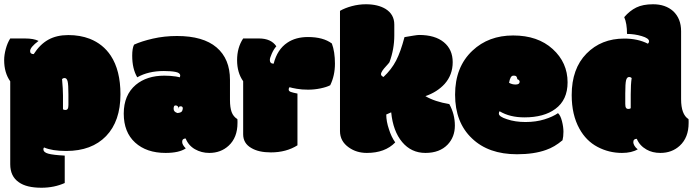

<svg xmlns="http://www.w3.org/2000/svg" viewBox="-26 -716 3284 910"><path d="M116.7 -474.1Q116.7 -492.2 156.7 -522Q134.3 -533.7 91.8 -533.7H22.5Q9.3 -513.2 1.5 -484.4Q-6.3 -455.6 -6.3 -431.2Q-6.3 -371.1 22.5 -330.6V62.5Q22.5 120.1 63.5 147.9Q99.6 173.8 170.4 173.8Q230.5 173.8 280.8 151.4V21.5Q225.1 18.6 202.4 12.2Q179.7 5.9 179.7 -8.8Q179.7 -15.1 183.1 -17.1Q220.7 -0.5 288.1 -0.5Q408.7 -0.5 476.8 -71Q544.9 -141.6 544.9 -269Q544.9 -382.3 499 -452.1Q462.4 -507.3 399.4 -532.2Q353.5 -549.8 297.9 -549.8Q242.2 -549.8 202.6 -527.6Q163.1 -505.4 133.8 -459.5Q116.7 -459.5 116.7 -474.1ZM272.5 -263.7Q272.5 -293 268.1 -341.3Q272.9 -346.2 279.8 -346.2Q290.5 -346.2 294.4 -330.8Q298.3 -315.4 298.3 -268.6V-218.8Q298.3 -205.6 294.9 -200.2Q291.5 -194.8 283.7 -194.8Q275.9 -194.8 272.5 -198.2Z M1064 -241.7V-337.4Q1064 -437 1000.5 -491.2Q937 -545.4 813 -545.4Q752.9 -545.4 698.7 -533Q644.5 -520.5 609.4 -504.4Q600.6 -487.3 600.6 -452.1Q600.6 -390.1 624.5 -349.6Q676.8 -379.4 750.5 -379.4Q785.2 -379.4 806.6 -375Q828.1 -370.6 828.1 -357.9Q828.1 -354.5 826.7 -349.6Q825.2 -350.1 807.6 -353.5Q781.2 -357.4 752.9 -357.4Q669.9 -357.4 617.7 -314Q560.5 -265.6 560.5 -177.5Q560.5 -89.4 614.5 -40.3Q668.5 8.8 758.8 8.8Q822.8 8.8 854.5 -12.7Q837.4 -29.8 837.4 -43.5Q837.4 -59.6 854 -59.6Q867.2 -26.4 897.9 -8.8Q928.7 8.8 965.8 8.8Q1020.5 8.8 1057.6 -25.4Q1099.6 -64 1099.6 -133.3V-142.1Q1099.6 -148.9 1099.1 -151.4Q1079.6 -163.6 1071.8 -185.1Q1064 -206.5 1064 -241.7ZM805.2 -216.3Q813 -216.3 816.4 -212.4Q819.8 -208.5 817.9 -200.2Q820.8 -213.9 833 -211.9Q836.4 -211.4 838.4 -209Q842.8 -204.1 837.4 -190.4Q834 -182.1 815.4 -180.2Q796.9 -185.5 796.9 -200.2Q796.9 -216.3 805.2 -216.3Z M1257.8 6.3Q1330.6 6.3 1383.8 -27.3V-272.5Q1361.3 -276.9 1351.8 -280.5Q1342.3 -284.2 1342.3 -291.5Q1342.3 -298.8 1346.2 -302.7Q1356.9 -299.3 1380.6 -295.2Q1404.3 -291 1434.1 -291Q1463.9 -291 1493.2 -297.1Q1522.5 -303.2 1539.1 -312Q1561.5 -357.9 1561.5 -414.3Q1561.5 -470.7 1546.9 -509.8Q1505.9 -540.5 1433.6 -540.5Q1375.5 -540.5 1335.9 -513.7Q1288.1 -481.9 1271 -414.1Q1262.2 -414.1 1257.6 -418.5Q1252.9 -422.9 1252.9 -431.9Q1252.9 -440.9 1262.2 -461.9Q1271.5 -482.9 1283.7 -496.6Q1258.8 -533.7 1201.2 -533.7H1126.5Q1097.7 -490.2 1097.7 -430.9Q1097.7 -371.6 1126.5 -331.1V-79.6Q1126.5 -36.6 1165 -14.6Q1199.7 6.3 1257.8 6.3Z M1828.1 -183.6Q1836.9 -94.2 1880.1 -42.7Q1923.3 8.8 1990.5 8.8Q2057.6 8.8 2095.7 -30.8Q2129.9 -66.9 2129.9 -120.8Q2129.9 -174.8 2103.5 -222.7Q2035.2 -233.9 1990.2 -260.3Q2046.4 -279.8 2081.5 -318.4Q2119.6 -361.3 2119.6 -421.4Q2119.6 -481.4 2077.6 -515.9Q2035.6 -550.3 1960.4 -550.3Q1952.6 -550.3 1933.3 -547.1Q1914.1 -543.9 1905.8 -542.5Q1897.5 -541 1891.1 -540Q1873 -470.7 1851.3 -428.7Q1829.6 -386.7 1791.5 -351.1Q1779.8 -356.9 1779.8 -364Q1779.8 -371.1 1786.4 -380.9Q1793 -390.6 1804.2 -402.6Q1815.4 -414.6 1819.8 -420.9Q1842.8 -482.9 1842.8 -547.9V-599.6Q1842.8 -647.9 1801.3 -673.8Q1764.6 -695.8 1708.5 -695.8Q1674.8 -695.8 1641.8 -687Q1608.9 -678.2 1585.4 -664.6V-94.7Q1585.4 -46.4 1627.4 -17.1Q1663.6 8.8 1712.9 8.8Q1798.8 8.8 1847.2 -41Q1828.1 -68.4 1817.4 -103.5Q1804.7 -140.6 1804.7 -173.3Z M2424.3 15.1Q2505.4 15.1 2562 -5.4Q2602.1 -19 2640.1 -51.3Q2644.5 -68.8 2644.5 -91.6Q2644.5 -114.3 2637.5 -141.8Q2630.4 -169.4 2618.7 -179.7Q2594.2 -162.6 2554 -150.1Q2513.7 -137.7 2464.6 -137.7Q2415.5 -137.7 2377 -150.9Q2338.4 -163.1 2338.4 -177.7Q2338.4 -185.5 2342.3 -188.5Q2390.1 -159.7 2459.5 -159.7Q2552.2 -159.7 2606 -199.7Q2664.1 -242.2 2664.1 -325.7Q2664.1 -419.4 2593.5 -483.6Q2522.9 -547.9 2406.2 -547.9Q2289.6 -547.9 2213.4 -476.1Q2130.9 -398.9 2130.9 -267.3Q2130.9 -135.7 2210.9 -60.1Q2289.1 15.1 2424.3 15.1ZM2418 -315.4Q2400.4 -315.4 2386.7 -323.7Q2392.6 -356 2405.3 -357.2Q2418 -358.4 2421.6 -353.3Q2425.3 -348.1 2425.8 -340.8Q2425.8 -340.8 2425.8 -340.8Q2426.3 -341.3 2431.6 -337.9Q2437 -333.5 2437 -329.6Q2437 -315.4 2418 -315.4Z M2932.6 -634.8Q2945.8 -605 2945.8 -555.2Q2981 -555.2 3015.6 -544.9Q3050.3 -534.7 3050.3 -520Q3050.3 -514.2 3044.9 -508.8Q2997.1 -533.2 2932.6 -533.2Q2823.7 -533.2 2753.7 -461.9Q2683.6 -390.6 2683.6 -265.6Q2683.6 -171.9 2720.2 -106Q2752 -48.3 2805.9 -19.8Q2859.9 8.8 2921.9 8.8Q2967.8 8.8 2996.6 -8.3Q2986.8 -15.6 2981.2 -25.1Q2975.6 -34.7 2975.6 -42Q2975.6 -58.1 2992.2 -58.1Q3005.4 -25.9 3038.1 -7.3Q3065.9 8.8 3104 8.8Q3158.7 8.8 3195.8 -25.4Q3237.8 -64 3237.8 -133.3V-142.1Q3237.8 -148.9 3237.3 -151.4Q3202.1 -173.3 3202.1 -246.1V-568.4Q3202.1 -627.9 3164.6 -663.1Q3127.9 -695.8 3069.3 -695.8Q3021 -695.8 2989.7 -680.4Q2958.5 -665 2932.6 -634.8ZM2967.8 -346.2Q2963.4 -316.4 2963.4 -268.6V-203.1Q2960 -199.7 2952.1 -199.7Q2944.3 -199.7 2940.9 -205.1Q2937.5 -210.4 2937.5 -223.6V-273.4Q2937.5 -320.3 2941.4 -335.7Q2945.3 -351.1 2956.1 -351.1Q2962.9 -351.1 2967.8 -346.2Z"/></svg>

Font: Friends & Family
Style: Regular
Weight: 400
Designer: Sarang Kulkarni, Maithili Shingre, Noopur Datye
Foundry: Ek Type
Version: Version 1.000;hotconv 1.0.117;makeotfexe 2.5.65602